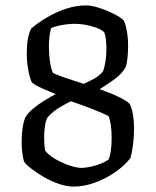

<svg xmlns="http://www.w3.org/2000/svg" viewBox="-20 -690 576 710"><path d="M253 0Q226.4 0 196.8 -10.3Q167.3 -20.5 140.8 -36.2Q114.3 -51.9 94.7 -67.1Q75 -82.4 69 -92.4Q65 -103.6 62.5 -124.4Q60 -145.2 60 -165.5Q60 -189 63 -212.6Q66 -236.2 73 -254Q80.8 -270 100.8 -286.8Q120.7 -303.7 144.7 -318.4Q168.6 -333.1 185.6 -341.9Q158.7 -353.1 133.9 -364.1Q109 -375.1 97.6 -385.6Q90.4 -400 84.7 -430.5Q79 -460.9 79 -493.5Q79 -522.6 83 -545.3Q87 -568 95 -584Q118.8 -605 152.4 -625Q185.9 -645 223.6 -657.5Q261.2 -670 298 -670Q319 -670 348.2 -660.4Q377.3 -650.8 402.9 -637.7Q428.4 -624.5 437.7 -614Q445 -599.5 449.3 -573.7Q453.7 -547.9 453.7 -520.4Q453.7 -501.2 451.7 -478.1Q449.7 -455 444.7 -442Q431.5 -417.3 403.3 -396.9Q375.1 -376.4 348.2 -360.2Q374.2 -351.2 396.7 -341.7Q419.3 -332.3 436 -322.9Q452.6 -313.6 459.7 -305.4Q468 -289.1 471.8 -265.6Q475.7 -242.1 475.7 -214.7Q475.7 -182.8 471.8 -154.2Q468 -125.7 462.7 -106Q439.4 -76 404 -52Q368.6 -28 329.2 -14Q289.9 0 253 0ZM278.7 -69.2Q297.4 -69.2 318 -74Q338.6 -78.8 356 -86.2Q373.3 -93.6 381.5 -100.1Q386.5 -111.3 389.7 -131.5Q392.8 -151.7 392.8 -178.9Q392.8 -207.1 389.7 -228Q386.5 -248.8 381.5 -261Q370.2 -266.7 353.3 -273.9Q336.4 -281.1 309.9 -291.3Q283.4 -301.5 241.8 -315.6Q226.7 -308 201.4 -293.4Q176.1 -278.9 155.5 -255.5Q149.2 -244 146.2 -223.9Q143.2 -203.9 143.2 -180.8Q143.2 -168.2 144.2 -154.7Q145.2 -141.3 147.2 -132Q162.5 -114.1 188.2 -99.8Q214 -85.5 239.7 -77.3Q265.4 -69.2 278.7 -69.2ZM289.8 -379.8Q302.1 -385.5 323.6 -396.5Q345.1 -407.5 360.8 -425.9Q366.8 -441.5 370.2 -463.8Q373.5 -486.1 373.5 -509.7Q373.5 -523.4 371.8 -541.8Q370.1 -560.3 365.1 -571Q355.4 -580.4 336.7 -587.4Q318 -594.3 296.7 -598.2Q275.3 -602 255.3 -602Q243.4 -602 227.7 -600.2Q212 -598.4 196.3 -594.8Q180.6 -591.1 168.9 -586Q164.9 -571.5 162.9 -555.2Q160.9 -539 160.9 -521.4Q160.9 -488.1 165.1 -460.4Q169.2 -432.6 176.8 -419.4Q187.8 -415.4 194.7 -412.2Q201.6 -409.1 211.4 -405.7Q221.2 -402.3 239.4 -396.4Q257.7 -390.4 289.8 -379.8Z"/></svg>

Font: Texturina Medium
Style: Regular
Weight: 500
Designer: Guillermo Torres Carreño
Foundry: Omnibus-Type
Version: Version 1.003